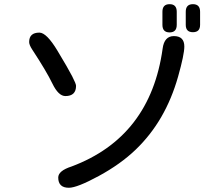

<svg xmlns="http://www.w3.org/2000/svg" viewBox="-20 -847 1040 916"><path d="M809.6 -674.8Q859.4 -674.8 859.4 -625Q859.4 -586.9 829.6 -481.4Q799.8 -376 749.5 -289.1Q699.2 -202.1 627 -132.8Q554.7 -63.5 451.2 -7.3Q347.7 48.8 308.6 48.8Q257.8 48.8 257.8 0Q257.8 -32.2 321.3 -52.7Q697.3 -193.4 755.9 -615.2Q763.7 -674.8 809.6 -674.8ZM866.2 -791Q866.2 -827.1 900.4 -827.1Q934.6 -827.1 934.6 -791V-728.5Q934.6 -693.4 900.4 -693.4Q866.2 -693.4 866.2 -728.5ZM754.9 -791Q754.9 -827.1 789.1 -827.1Q823.2 -827.1 823.2 -791V-728.5Q823.2 -692.4 789.1 -692.4Q754.9 -692.4 754.9 -728.5ZM168 -691.4Q202.1 -691.4 253.9 -605.5Q305.7 -519.5 324.2 -483.4Q342.8 -447.3 342.8 -437.5Q342.8 -388.7 292 -388.7Q258.8 -388.7 230 -448.2Q201.2 -507.8 133.8 -610.4Q119.1 -632.8 119.1 -646.5Q119.1 -691.4 168 -691.4Z"/></svg>

Font: MotoyaLMaru
Style: W3 mono
Weight: 400
Version: Version 1.01